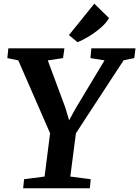

<svg xmlns="http://www.w3.org/2000/svg" viewBox="-20 -1000 740 1020"><path d="M107.9 -47.9 216.8 -62 246.1 -292 77.1 -679.2 19 -691.4 24.4 -743.2H322.3L314.9 -691.4L233.9 -679.2L327.1 -428.2L347.2 -360.8L379.9 -420.9L535.2 -679.2L460.4 -691.4L465.3 -743.2H699.7L693.4 -691.4L636.7 -679.7L383.3 -292L353.5 -62L461.9 -47.9L457.5 0H103ZM346.2 -813.5 481 -980.5 559.1 -904.3Q552.7 -891.6 541 -878.2Q529.3 -864.7 514.6 -852.1Q500 -839.4 483.4 -827.4Q466.8 -815.4 450.2 -805.4Q433.6 -795.4 418.5 -787.8Q403.3 -780.3 391.6 -775.9Z"/></svg>

Font: Merriweather Bold
Style: Italic
Weight: 700
Italic angle: -7°
Designer: Eben Sorkin ( eben@eyebytes.com )
Foundry: Eben Sorkin ( eben@eyebytes.com )
Version: Version 1.5; ttfautohint (v0.97) -l 13 -r 13 -G 200 -x 24 -f